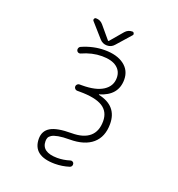

<svg xmlns="http://www.w3.org/2000/svg" viewBox="-198 -1136 1395 1504"><g transform="rotate(20 500.0 -384.0)"><path d="M470.7 -63.5Q569.3 -63.5 620.1 -106.9Q670.9 -150.4 670.9 -235.4Q670.9 -314.5 610.4 -352.5Q549.8 -390.6 418.9 -390.6H398.4Q387.7 -390.6 379.9 -398.4Q372.1 -406.2 372.1 -417Q372.1 -427.7 379.9 -435.5Q387.7 -443.4 398.4 -443.4H418.9Q534.2 -443.4 594.7 -482.9Q655.3 -522.5 655.3 -590.8Q655.3 -647.5 612.8 -679.7Q570.3 -711.9 489.3 -711.9Q407.2 -711.9 323.2 -673.8Q313.5 -669.9 304.2 -673.8Q294.9 -677.7 291 -687.5Q287.1 -698.2 291.5 -708.5Q295.9 -718.8 305.7 -722.7Q398.4 -763.7 494.1 -763.7Q595.7 -763.7 655.3 -719.2Q714.8 -674.8 714.8 -597.7Q714.8 -465.8 569.3 -422.9Q568.4 -422.9 568.4 -421.4Q568.4 -419.9 569.3 -418.9Q729.5 -384.8 729.5 -233.4Q729.5 -126 663.1 -68.8Q596.7 -11.7 472.7 -11.7Q416 -11.7 379.9 -4.9Q343.8 2 327.1 12.7Q310.5 23.4 305.2 35.6Q299.8 47.9 299.8 64.5Q299.8 156.2 429.7 157.2Q483.4 157.2 535.2 140.6Q544.9 137.7 553.7 142.6Q562.5 147.5 564.5 156.2Q567.4 167 562.5 176.3Q557.6 185.5 547.9 188.5Q489.3 207 428.7 207Q245.1 207 244.1 65.4Q244.1 -1 296.9 -32.2Q349.6 -63.5 470.7 -63.5ZM489.3 -843.8Q494.1 -837.9 499 -843.8L586.9 -947.3Q610.4 -974.6 646.5 -974.6Q656.2 -974.6 660.2 -964.8Q662.1 -960.9 662.1 -958Q662.1 -952.1 658.2 -948.2L554.7 -831.1Q531.2 -803.7 495.1 -803.7Q459 -803.7 434.6 -831.1L331.1 -948.2Q327.1 -953.1 327.1 -958Q327.1 -961.9 329.1 -964.8Q333 -974.6 343.8 -974.6Q378.9 -974.6 402.3 -947.3Z"/></g></svg>

Font: Rounded Mgen+ 1m light
Style: Regular
Weight: 200
Designer: [Source Han Sans]
Ryoko NISHIZUKA  (kana & ideographs); Paul D. Hunt (Latin, Greek & Cyrillic); Wenlong ZHANG  (bopomofo
Version: Version 1.059.20150602